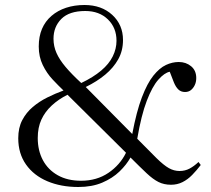

<svg xmlns="http://www.w3.org/2000/svg" viewBox="-20 -734 843 768"><path d="M293 14Q224 14 169.5 -9Q115 -32 84 -76Q53 -120 53 -181Q53 -223 69 -253.5Q85 -284 111 -306Q137 -328 169 -344Q201 -360 234 -372Q214 -391 190.5 -416Q167 -441 151 -474Q135 -507 135 -548Q135 -588 148 -618.5Q161 -649 186 -670.5Q211 -692 244.5 -703Q278 -714 318 -714Q386 -714 429 -674.5Q472 -635 472 -574Q472 -531 453 -497Q434 -463 401 -435.5Q368 -408 323 -386L509 -198Q526 -288 547.5 -344.5Q569 -401 593.5 -431.5Q618 -462 643.5 -474Q669 -486 695 -486Q724 -486 744.5 -469Q765 -452 765 -422Q765 -406 759 -393.5Q753 -381 743.5 -373.5Q734 -366 720 -366Q704 -366 693.5 -376Q683 -386 675.5 -404.5Q668 -423 659 -447Q638 -443 613.5 -415.5Q589 -388 567 -330.5Q545 -273 529 -179Q577 -130 606 -101.5Q635 -73 655.5 -61.5Q676 -50 698 -50Q720 -50 738 -59.5Q756 -69 774 -86L783 -74Q767 -53 749 -34.5Q731 -16 710 -5.5Q689 5 664 5Q636 5 614 -6Q592 -17 566.5 -41Q541 -65 502 -104Q486 -75 458 -48Q430 -21 389 -3.5Q348 14 293 14ZM304 -11Q367 -11 413.5 -42.5Q460 -74 484 -123L250 -355Q214 -337 187 -312Q160 -287 145.5 -255.5Q131 -224 131 -182Q131 -132 151.5 -93.5Q172 -55 211 -33Q250 -11 304 -11ZM305 -402Q353 -425 384.5 -451.5Q416 -478 431 -508.5Q446 -539 446 -571Q446 -623 411.5 -656.5Q377 -690 321 -690Q257 -690 225.5 -658.5Q194 -627 194 -579Q194 -549 206 -522Q218 -495 242.5 -466Q267 -437 305 -402Z"/></svg>

Font: Literata 60pt Light
Style: Regular
Weight: 300
Designer: Latin by Veronika Burian and Jose Scaglione. Greek by Irene Vlachou. Cyrillic by Vera Evstafieva.
Foundry: TypeTogether
Version: Version 3.103;gftools[0.9.29]